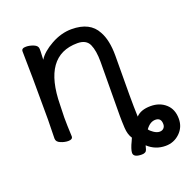

<svg xmlns="http://www.w3.org/2000/svg" viewBox="-123 -613 935 938"><g transform="rotate(-20 344.0 -144.5)"><path d="M583 202.1Q529.8 202.1 491.2 166Q490.2 169.9 485.6 186Q481 202.1 459 202.1Q416 202.1 416 178.2Q416 169.4 420.9 154.8Q425.8 140.1 432.9 126Q439.9 111.8 440.9 107.9Q425.8 85.9 423.8 50.5Q421.9 15.1 421.9 -12.2L423.8 -293Q423.8 -351.1 408.9 -384Q394 -417 348.1 -417Q168.9 -417 166 -162.1L164.1 -97.2Q164.1 -59.1 167 1Q167 17.1 144 17.1Q125 17.1 104.5 8.5Q84 0 84 -17.1L85.9 -115.2Q85.9 -364.3 83 -471.2Q83 -487.3 106.9 -486.8Q125 -486.8 145.5 -478.5Q166 -470.2 166 -453.1V-439Q164.1 -411.1 164.1 -397.9Q186 -433.1 238.5 -462.2Q291 -491.2 344.2 -491.2Q440.4 -491.2 475.1 -424.8Q502 -377.9 502 -296.9L501 -91.8Q501 -28.8 502.9 21Q527.8 -5.9 579.1 -5.9Q626 -5.9 657 22Q688 49.8 688 99.1Q688 143.1 657 172.6Q626 202.1 583 202.1ZM579.1 127Q592.3 127 600.1 118.9Q607.9 110.8 607.9 98.1Q607.9 64.9 578.1 64.9Q550.3 64.9 527.8 96.2Q532.7 105 548.8 116Q564.9 127 579.1 127Z"/></g></svg>

Font: LXGW WenKai Screen R
Style: Regular
Weight: 400
Designer: Fontworks Inc.
Version: Version 1.235;May 31, 2022